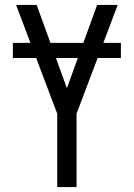

<svg xmlns="http://www.w3.org/2000/svg" viewBox="-20 -755 540 775"><path d="M211 0V-296L45 -735H128L250 -399L372 -735H455L289 -296V0ZM468 -521H32V-582H468Z"/></svg>

Font: Huly
Style: Regular
Weight: 400
Designer: Belleve Invis
Foundry: Belleve Invis
Version: Version 33.2.5; ttfautohint (v1.8.4)